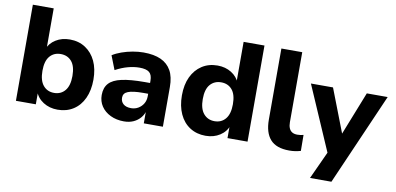

<svg xmlns="http://www.w3.org/2000/svg" viewBox="-79 -956 2861 1387"><g transform="rotate(10 1351.0 -262.5)"><path d="M369 11Q309 11 263.5 -18Q218 -47 201 -97H208V0H62V-705H215V-404H206Q223 -449 267 -476.5Q311 -504 370 -504Q435 -504 484 -472Q533 -440 560 -383Q587 -326 587 -247Q587 -169 560 -110.5Q533 -52 483.5 -20.5Q434 11 369 11ZM323 -104Q373 -104 403 -140Q433 -176 433 -247Q433 -319 403 -354Q373 -389 323 -389Q273 -389 243 -354Q213 -319 213 -247Q213 -176 243 -140Q273 -104 323 -104Z M855 11Q800 11 756.5 -10Q713 -31 689 -67Q665 -103 665 -149Q665 -203 694 -235Q723 -267 786.5 -281Q850 -295 955 -295H1011V-216H957Q919 -216 891.5 -212.5Q864 -209 846.5 -202Q829 -195 821 -183.5Q813 -172 813 -156Q813 -127 833 -109.5Q853 -92 890 -92Q919 -92 942.5 -106Q966 -120 980 -143.5Q994 -167 994 -198V-311Q994 -355 972 -373Q950 -391 900 -391Q860 -391 815.5 -379Q771 -367 725 -342L685 -444Q713 -462 751 -475.5Q789 -489 830.5 -496.5Q872 -504 910 -504Q987 -504 1037.5 -481Q1088 -458 1114 -411.5Q1140 -365 1140 -291V0H1000V-99H1005Q997 -66 976.5 -41.5Q956 -17 925.5 -3Q895 11 855 11Z M1454 11Q1389 11 1339.5 -20.5Q1290 -52 1263 -110.5Q1236 -169 1236 -247Q1236 -326 1263 -383Q1290 -440 1339 -472Q1388 -504 1453 -504Q1511 -504 1555 -476.5Q1599 -449 1616 -404H1608V-705H1761V0H1614V-97H1621Q1604 -47 1559 -18Q1514 11 1454 11ZM1500 -104Q1550 -104 1580 -140Q1610 -176 1610 -247Q1610 -319 1580 -354Q1550 -389 1500 -389Q1450 -389 1419.5 -354Q1389 -319 1389 -247Q1389 -176 1419.5 -140Q1450 -104 1500 -104Z M2068 11Q1973 11 1929 -38.5Q1885 -88 1885 -184V-705H2038V-191Q2038 -166 2045.5 -148Q2053 -130 2068 -121Q2083 -112 2106 -112Q2118 -112 2129 -113.5Q2140 -115 2151 -118L2152 -1Q2131 5 2111 8Q2091 11 2068 11Z M2251 180 2359 -55V14L2139 -493H2301L2436 -144H2411L2549 -493H2702L2408 180Z"/></g></svg>

Font: Nunito Sans 11pt ExtraBold
Style: Regular
Weight: 800
Version: Version 3.101;gftools[0.9.27]